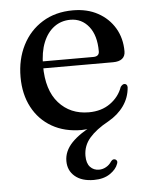

<svg xmlns="http://www.w3.org/2000/svg" viewBox="-51 -521 618 784"><g transform="rotate(-5 258.0 -129.0)"><path d="M104 -253V-281.5H343.5Q368 -281.5 368 -302.5Q368 -368 338.8 -404.5Q309.5 -441 263.5 -441Q225.5 -441 196.8 -419.8Q168 -398.5 152 -359Q136 -319.5 136 -263.5Q136 -163.5 183 -110.8Q230 -58 306 -58Q358 -58 394.2 -84Q430.5 -110 444.5 -150Q453 -161 460.5 -160.5Q465.5 -160.5 469 -156.8Q472.5 -153 472.5 -146Q469.5 -104 445.5 -70.2Q421.5 -36.5 381.5 -14Q331 13.5 303.8 45Q276.5 76.5 276.5 118Q276.5 148.5 290.8 163.8Q305 179 327 179Q342.5 179 356.2 171.2Q370 163.5 378.5 150Q382.5 145 386.2 143.2Q390 141.5 394.5 142.5Q399.5 143.5 402.5 148.5Q405.5 153.5 402 162Q394.5 184 368.5 201.5Q342.5 219 302.5 219Q253 219 225 195.2Q197 171.5 197 132.5Q197 92 229.2 58Q261.5 24 329 -9.5L311 6.5Q296.5 9.5 287 10.5Q277.5 11.5 270.5 11.5Q200.5 11.5 148.8 -18.2Q97 -48 68.8 -101.5Q40.5 -155 40.5 -225.5Q40.5 -298 69.5 -355.2Q98.5 -412.5 151.8 -445.5Q205 -478.5 277 -478.5Q335.5 -478.5 379.2 -454.5Q423 -430.5 447.8 -388.8Q472.5 -347 472.5 -293.5Q472.5 -273.5 459.5 -263.2Q446.5 -253 422 -253Z"/></g></svg>

Font: Fraunces 18pt
Style: Regular
Weight: 400
Version: Version 1.000;[b76b70a41]